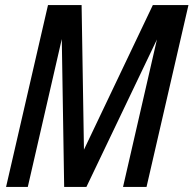

<svg xmlns="http://www.w3.org/2000/svg" viewBox="-20 -740 766 760"><path d="M4 0 170 -720H303L314 -44H263L585 -720H726L560 0H467L610 -622L619 -621L322 0H234L224 -621L233 -622L90 0Z"/></svg>

Font: Instrument Sans Condensed Medium
Style: Italic
Weight: 500
Width: 3
Italic angle: -13°
Designer: Rodrigo Fuenzalida
Foundry: fragTYPE
Version: Version 1.000;gftools[0.9.28]